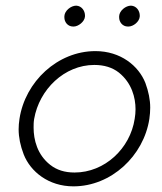

<svg xmlns="http://www.w3.org/2000/svg" viewBox="-20 -651 574 680"><path d="M402 -594C402 -592 402 -591 402 -589C402 -574 413 -557 433 -557C434 -557 434 -557 435 -557C452 -557 474 -574 475 -593C475 -594 475 -595 475 -596C475 -612 464 -630 444 -631C425 -631 403 -613 402 -594ZM208 -594C208 -592 208 -591 208 -589C208 -574 219 -557 239 -557C240 -557 240 -557 241 -557C257 -557 280 -574 281 -593C281 -594 281 -595 281 -596C281 -612 270 -630 250 -631C231 -631 209 -613 208 -594ZM49 -230C47 -217 46 -205 46 -193C46 -165 52 -135 64 -104C88 -43 152 9 240 9C374 9 489 -99 509 -230C511 -244 512 -257 512 -270C512 -298 506 -327 495 -357C471 -418 407 -470 318 -470C184 -470 69 -362 49 -230ZM101 -230C119 -334 208 -421 314 -421C349 -421 378 -412 401 -394C447 -357 460 -305 460 -264C460 -253 459 -242 457 -230C441 -125 351 -40 244 -40C209 -40 181 -49 158 -67C112 -103 99 -156 99 -199C99 -209 99 -219 101 -230Z"/></svg>

Font: Jost Light
Style: Italic
Weight: 300
Italic angle: -5°
Version: Version 3.710